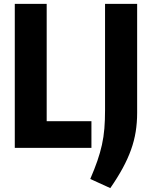

<svg xmlns="http://www.w3.org/2000/svg" viewBox="-20 -760 779 987"><path d="M444 160Q466 109 480.5 67Q495 25 504 -15.5Q513 -56 516.5 -99Q520 -142 520 -194V-740H685V-180Q685 -129 677.5 -82.5Q670 -36 653.5 10Q637 56 611 104Q585 152 547 207ZM56 -740H220V-137H450V0H56Z"/></svg>

Font: Encode Sans Compressed
Style: ExtraBold
Weight: 800
Designer: Pablo Impallari, Andres Torresi
Foundry: Pablo Impallari, Andres Torresi
Version: Version 1.000; ttfautohint (v1.00) -l 8 -r 50 -G 200 -x 14 -